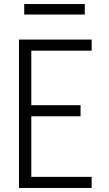

<svg xmlns="http://www.w3.org/2000/svg" viewBox="-20 -931 540 951"><path d="M74 0V-735H434V-680H135V-410H379V-355H135V-55H434V0ZM100 -859V-911H400V-859Z"/></svg>

Font: Iosevka Fixed SS04 Light
Style: Regular
Weight: 300
Monospace: yes
Designer: Belleve Invis
Foundry: Belleve Invis
Version: Version 32.5.0